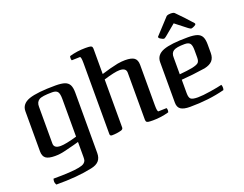

<svg xmlns="http://www.w3.org/2000/svg" viewBox="-141 -1019 1941 1529"><g transform="rotate(-20 829.0 -254.5)"><path d="M402 204Q447 195 468.5 171Q490 147 490 105V-406Q490 -449 478 -472Q466 -495 438.5 -504.5Q411 -514 360 -514Q207 -514 136 -490Q66 -465 66 -403V-63Q66 -22 89 -4.5Q112 13 167 13Q209 13 249 3Q284 -5 333 -18L376 -30V97Q376 118 372.5 128Q369 138 357 148Q343 159 311 165Q247 178 93 178Q89 187 89 204Q89 214 98 230Q277 231 402 204ZM206 -456Q231 -472 318 -472Q351 -472 363.5 -455.5Q376 -439 376 -394V-75Q280 -47 236 -47Q180 -47 180 -88V-399Q179 -439 206 -456Z M1135 -23Q1135 -35 1131 -42L1062 -40Q1051 -40 1051 -95V-438Q1051 -479 1028 -496.5Q1005 -514 950 -514Q922 -514 886 -508L818 -492L746 -471V-670Q747 -691 743.5 -699.5Q740 -708 728 -710.5Q716 -713 686 -713Q617 -713 551 -694Q548 -685 548 -677Q548 -665 552 -658L621 -660Q632 -660 632 -605V-4Q632 13 649 13Q692 13 730 2Q746 -4 746 -18V-425Q842 -454 881 -454Q937 -454 937 -413V-30Q936 -9 939.5 -0.5Q943 8 955 10.5Q967 13 997 13Q1066 13 1132 -6Q1135 -15 1135 -23Z M1396 -37Q1351 -37 1336.5 -49Q1322 -61 1322 -99V-213Q1413 -219 1524 -236Q1570 -246 1591 -269.5Q1612 -293 1612 -335V-406Q1612 -449 1600 -472Q1588 -495 1560.5 -504.5Q1533 -514 1482 -514Q1338 -514 1274 -490Q1208 -465 1208 -403V-60Q1208 -21 1232.5 -4Q1257 13 1311 13Q1471 13 1605 -22Q1609 -29 1609 -42Q1609 -57 1604 -67Q1573 -59 1504.5 -48Q1436 -37 1396 -37ZM1440 -472Q1473 -472 1485.5 -456.5Q1498 -441 1498 -399V-338Q1498 -306 1485 -294Q1472 -282 1431 -273Q1389 -265 1322 -259V-399Q1320 -439 1345 -455.5Q1370 -472 1440 -472ZM1383 -731 1262 -600Q1260 -598 1260 -597Q1260 -594 1263 -589.5Q1266 -585 1272 -581Q1293 -568 1301 -568Q1307 -568 1321 -579L1415 -657L1511 -582Q1528 -570 1533 -570Q1537 -570 1546 -573Q1562 -579 1571 -586Q1574 -588 1575 -593Q1576 -598 1572 -602Q1517 -665 1451 -731Q1443 -739 1417 -739Q1396 -739 1383 -731Z"/></g></svg>

Font: Federant
Style: Regular
Weight: 400
Designer: Olexa M. Volochay, Alexei Vanyashin, Otto Ludwig Naegele
Foundry: Cyreal (www.cyreal.org)
Version: Version 1.011; ttfautohint (v1.4.1)